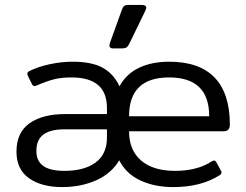

<svg xmlns="http://www.w3.org/2000/svg" viewBox="-20 -746 1002 781"><path d="M425 -561Q425 -563 427 -571L476 -707Q480 -718 485.5 -722Q491 -726 505 -726H556Q575 -726 575 -714Q575 -712 571 -702L505 -566Q500 -556 493.5 -552.5Q487 -549 474 -549H440Q425 -549 425 -561ZM47 -129Q47 -207 100 -244.5Q153 -282 245 -282H415V-307Q415 -431 271 -431Q228 -431 198 -423Q168 -415 131 -399Q125 -396 120 -396Q113 -396 108 -408L93 -438Q91 -444 91 -446Q91 -453 100 -457Q133 -474 181 -484.5Q229 -495 276 -495Q354 -495 398.5 -470Q443 -445 466 -395Q493 -445 545 -470Q597 -495 668 -495Q791 -495 853 -430.5Q915 -366 915 -239Q915 -212 889 -212H505Q505 -135 554 -93Q603 -51 692 -51Q783 -51 842 -90Q848 -93 851 -93Q856 -93 860 -86L878 -53Q881 -49 881 -44Q881 -38 873 -33Q797 15 685 15Q609 15 551 -12Q493 -39 465 -94Q433 -40 371 -12.5Q309 15 233 15Q149 15 98 -21Q47 -57 47 -129ZM831 -273Q831 -431 668 -431Q505 -431 505 -273ZM415 -186V-220H242Q186 -220 157 -199Q128 -178 128 -132Q128 -91 156 -71Q184 -51 242 -51Q323 -51 369 -85Q415 -119 415 -186Z"/></svg>

Font: Mitr Light
Style: Regular
Weight: 300
Designer: Thanarat Vachiruckul
Foundry: Cadson Demak
Version: Version 1.003